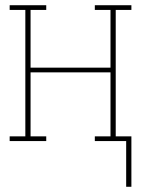

<svg xmlns="http://www.w3.org/2000/svg" viewBox="-20 -540 540 735"><path d="M463 175V0H343V-18H403V-263H97V-18H157V0H17V-18H77V-502H17V-520H157V-502H97V-281H403V-502H343V-520H483V-502H423V-18H483V175Z"/></svg>

Font: Iosevka Curly Slab Thin
Style: Regular
Weight: 100
Monospace: yes
Designer: Belleve Invis
Foundry: Belleve Invis
Version: Version 22.1.2; ttfautohint (v1.8.4)